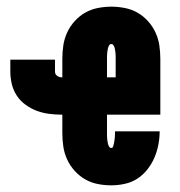

<svg xmlns="http://www.w3.org/2000/svg" viewBox="-20 -548 540 576"><path d="M314 8Q293 8 273 4Q253 0 235.5 -10Q218 -20 204 -35.5Q190 -51 181.5 -69.5Q173 -88 170 -108Q167 -128 167 -149V-204H165Q146 -204 127 -206.5Q108 -209 90.5 -215.5Q73 -222 57 -233.5Q41 -245 30.5 -261Q20 -277 15.5 -295.5Q11 -314 11 -333V-369H145V-333Q145 -325 151.5 -320.5Q158 -316 165 -316H167V-371Q167 -392 170 -412Q173 -432 181.5 -450.5Q190 -469 204 -484.5Q218 -500 235.5 -510Q253 -520 273.5 -524Q294 -528 314 -528Q334 -528 354.5 -524Q375 -520 392.5 -510Q410 -500 424 -484.5Q438 -469 446.5 -450.5Q455 -432 458 -412Q461 -392 461 -371V-204H301V-149Q301 -145 301 -140.5Q301 -136 301.5 -132Q302 -128 302.5 -124Q303 -120 304 -116Q305 -112 307.5 -108Q310 -104 314 -104Q318 -104 319.5 -109Q321 -114 322 -118.5Q323 -123 323.5 -127.5Q324 -132 324.5 -136.5Q325 -141 325 -145.5Q325 -150 325 -154H459Q459 -134 455 -113.5Q451 -93 443 -74.5Q435 -56 422 -39.5Q409 -23 392 -12Q375 -1 354.5 3.5Q334 8 314 8ZM301 -316H327V-371Q327 -375 327 -379.5Q327 -384 326.5 -388Q326 -392 325.5 -396Q325 -400 324 -404Q323 -408 320.5 -412Q318 -416 314 -416Q310 -416 307.5 -412Q305 -408 304 -404Q303 -400 302.5 -396Q302 -392 301.5 -388Q301 -384 301 -379.5Q301 -375 301 -371Z"/></svg>

Font: Iosevka SS18 Heavy
Style: Regular
Weight: 900
Monospace: yes
Designer: Belleve Invis
Foundry: Belleve Invis
Version: Version 25.1.1; ttfautohint (v1.8.4)